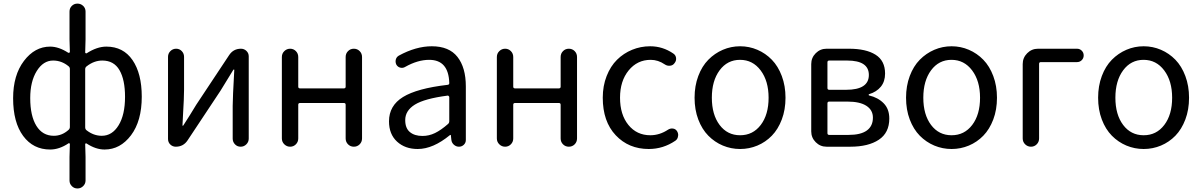

<svg xmlns="http://www.w3.org/2000/svg" viewBox="-20 -813 6660 1064"><path d="M365.2 187.5V56.6L367.2 -14.6Q367.2 -17.6 364.3 -19Q361.3 -20.5 359.4 -18.6Q308.6 15.6 257.8 15.6Q164.1 15.6 108.4 -59.6Q52.7 -134.8 52.7 -268.6Q52.7 -396.5 112.8 -475.6Q172.9 -554.7 257.8 -554.7Q305.7 -554.7 358.4 -520.5Q361.3 -519.5 364.3 -521Q367.2 -522.5 367.2 -525.4L365.2 -594.7V-749Q365.2 -767.6 377.9 -780.3Q390.6 -793 409.2 -793Q427.7 -793 440.9 -780.3Q454.1 -767.6 454.1 -749V-594.7L452.1 -522.5Q452.1 -519.5 455.1 -518.1Q458 -516.6 460 -517.6Q517.6 -554.7 569.3 -554.7Q663.1 -554.7 714.4 -480Q765.6 -405.3 765.6 -277.3Q765.6 -142.6 706.1 -63.5Q646.5 15.6 559.6 15.6Q510.7 15.6 460 -17.6Q457 -19.5 454.6 -18.1Q452.1 -16.6 452.1 -13.7L454.1 56.6V187.5Q454.1 205.1 440.9 218.3Q427.7 231.4 409.2 231.4Q390.6 231.4 377.9 218.3Q365.2 205.1 365.2 187.5ZM278.3 -60.5Q323.2 -60.5 359.4 -92.8Q367.2 -99.6 367.2 -109.4V-430.7Q367.2 -440.4 359.4 -446.3Q321.3 -477.5 274.4 -477.5Q219.7 -477.5 183.6 -419.4Q147.5 -361.3 147.5 -269.5Q147.5 -170.9 181.6 -115.7Q215.8 -60.5 278.3 -60.5ZM543.9 -60.5Q601.6 -60.5 637.2 -118.7Q672.9 -176.8 672.9 -276.4Q672.9 -371.1 642.1 -424.3Q611.3 -477.5 546.9 -477.5Q501 -477.5 460 -445.3Q452.1 -439.5 452.1 -429.7V-107.4Q452.1 -96.7 460 -90.8Q499 -60.5 543.9 -60.5Z M954.1 0Q936.5 0 923.8 -12.2Q911.1 -24.4 911.1 -43V-498Q911.1 -516.6 924.3 -529.8Q937.5 -543 956.1 -543Q974.6 -543 987.3 -529.8Q1000 -516.6 1000 -498V-316.4Q1000 -291 998.5 -258.3Q997.1 -225.6 994.6 -184.1Q992.2 -142.6 991.2 -118.2Q991.2 -116.2 993.2 -116.2Q995.1 -116.2 996.1 -118.2Q1032.2 -173.8 1067.4 -232.4L1250 -507.8Q1273.4 -543 1315.4 -543Q1333 -543 1345.7 -530.8Q1358.4 -518.6 1358.4 -501V-44.9Q1358.4 -26.4 1345.2 -13.2Q1332 0 1313.5 0Q1294.9 0 1282.2 -13.2Q1269.5 -26.4 1269.5 -44.9V-226.6Q1269.5 -268.6 1278.3 -425.8Q1278.3 -427.7 1276.4 -427.7Q1274.4 -427.7 1273.4 -426.8Q1216.8 -335 1202.1 -310.5L1019.5 -35.2Q996.1 0 954.1 0Z M1542 -45.9V-497.1Q1542 -516.6 1555.7 -529.8Q1569.3 -543 1587.9 -543Q1606.4 -543 1619.6 -529.8Q1632.8 -516.6 1632.8 -497.1V-333Q1632.8 -323.2 1642.6 -323.2H1885.7Q1895.5 -323.2 1895.5 -333V-497.1Q1895.5 -516.6 1908.7 -529.8Q1921.9 -543 1940.9 -543Q1960 -543 1973.1 -529.8Q1986.3 -516.6 1986.3 -497.1V-45.9Q1986.3 -26.4 1973.1 -13.2Q1960 0 1940.9 0Q1921.9 0 1908.7 -13.2Q1895.5 -26.4 1895.5 -45.9V-232.4Q1895.5 -242.2 1885.7 -242.2H1642.6Q1632.8 -242.2 1632.8 -232.4V-45.9Q1632.8 -26.4 1619.6 -13.2Q1606.4 0 1587.9 0Q1569.3 0 1555.7 -13.2Q1542 -26.4 1542 -45.9Z M2294.9 12.7Q2224.6 12.7 2180.2 -28.3Q2135.7 -69.3 2135.7 -140.6Q2135.7 -227.5 2213.4 -275.4Q2291 -323.2 2460 -342.8Q2470.7 -343.8 2469.7 -353.5Q2465.8 -481.4 2358.4 -481.4Q2294.9 -481.4 2225.6 -442.4Q2212.9 -434.6 2198.7 -438Q2184.6 -441.4 2176.8 -454.1Q2169.9 -467.8 2173.3 -482.4Q2176.8 -497.1 2190.4 -504.9Q2285.2 -556.6 2373 -556.6Q2468.8 -556.6 2515.1 -497.6Q2561.5 -438.5 2561.5 -334V-37.1Q2561.5 -21.5 2550.3 -10.7Q2539.1 0 2523.4 0Q2507.8 0 2495.6 -10.7Q2483.4 -21.5 2481.4 -37.1L2478.5 -63.5Q2478.5 -65.4 2477.1 -65.4Q2475.6 -65.4 2473.6 -64.5Q2379.9 12.7 2294.9 12.7ZM2321.3 -59.6Q2357.4 -59.6 2390.6 -75.7Q2423.8 -91.8 2462.9 -126Q2469.7 -131.8 2469.7 -141.6V-274.4Q2469.7 -278.3 2466.8 -280.3Q2464.8 -283.2 2461.9 -283.2Q2460.9 -283.2 2460.9 -283.2Q2333 -266.6 2279.3 -233.4Q2225.6 -200.2 2225.6 -147.5Q2225.6 -102.5 2251.5 -81.1Q2277.3 -59.6 2321.3 -59.6Z M2733.4 -45.9V-497.1Q2733.4 -516.6 2747.1 -529.8Q2760.7 -543 2779.3 -543Q2797.9 -543 2811 -529.8Q2824.2 -516.6 2824.2 -497.1V-333Q2824.2 -323.2 2834 -323.2H3077.1Q3086.9 -323.2 3086.9 -333V-497.1Q3086.9 -516.6 3100.1 -529.8Q3113.3 -543 3132.3 -543Q3151.4 -543 3164.6 -529.8Q3177.7 -516.6 3177.7 -497.1V-45.9Q3177.7 -26.4 3164.6 -13.2Q3151.4 0 3132.3 0Q3113.3 0 3100.1 -13.2Q3086.9 -26.4 3086.9 -45.9V-232.4Q3086.9 -242.2 3077.1 -242.2H2834Q2824.2 -242.2 2824.2 -232.4V-45.9Q2824.2 -26.4 2811 -13.2Q2797.9 0 2779.3 0Q2760.7 0 2747.1 -13.2Q2733.4 -26.4 2733.4 -45.9Z M3575.2 12.7Q3463.9 12.7 3392.1 -63.5Q3320.3 -139.6 3320.3 -271.5Q3320.3 -336.9 3341.8 -391.6Q3363.3 -446.3 3399.4 -481.9Q3435.5 -517.6 3482.9 -537.1Q3530.3 -556.6 3583 -556.6Q3652.3 -556.6 3710.9 -516.6Q3724.6 -507.8 3726.6 -491.7Q3728.5 -475.6 3717.8 -462.9Q3709 -450.2 3692.9 -448.7Q3676.8 -447.3 3664.1 -456.1Q3627 -481.4 3585.9 -481.4Q3511.7 -481.4 3463.9 -422.9Q3416 -364.3 3416 -271.5Q3416 -177.7 3462.4 -120.6Q3508.8 -63.5 3584 -63.5Q3635.7 -63.5 3682.6 -94.7Q3695.3 -102.5 3709.5 -100.6Q3723.6 -98.6 3731.4 -86.9Q3738.3 -76.2 3738.3 -64.5Q3738.3 -61.5 3737.3 -57.6Q3735.4 -42 3722.7 -33.2Q3655.3 12.7 3575.2 12.7Z M3829.1 -271.5Q3829.1 -336.9 3849.6 -391.6Q3870.1 -446.3 3905.3 -481.9Q3940.4 -517.6 3985.8 -537.1Q4031.2 -556.6 4081.5 -556.6Q4131.8 -556.6 4177.2 -537.1Q4222.7 -517.6 4257.3 -481.9Q4292 -446.3 4312.5 -391.6Q4333 -336.9 4333 -271.5Q4333 -205.1 4312.5 -150.9Q4292 -96.7 4257.3 -61Q4222.7 -25.4 4177.2 -6.3Q4131.8 12.7 4081.5 12.7Q4031.2 12.7 3985.8 -6.3Q3940.4 -25.4 3905.3 -61Q3870.1 -96.7 3849.6 -150.9Q3829.1 -205.1 3829.1 -271.5ZM4239.3 -271.5Q4239.3 -364.3 4195.3 -422.9Q4151.4 -481.4 4081.1 -481.4Q4010.7 -481.4 3967.8 -423.3Q3924.8 -365.2 3924.8 -271.5Q3924.8 -177.7 3967.8 -120.6Q4010.7 -63.5 4081.5 -63.5Q4152.3 -63.5 4195.8 -120.6Q4239.3 -177.7 4239.3 -271.5Z M4560.5 0Q4525.4 0 4500.5 -24.9Q4475.6 -49.8 4475.6 -85V-458Q4475.6 -493.2 4500.5 -518.1Q4525.4 -543 4560.5 -543H4684.6Q4779.3 -543 4832 -509.8Q4884.8 -476.6 4884.8 -405.3Q4884.8 -361.3 4861.3 -332.5Q4837.9 -303.7 4795.9 -291Q4793.9 -290 4793.9 -287.6Q4793.9 -285.2 4795.9 -284.2Q4845.7 -272.5 4877 -240.7Q4908.2 -209 4908.2 -156.2Q4908.2 -77.1 4850.1 -38.6Q4792 0 4692.4 0ZM4565.4 -325.2Q4565.4 -315.4 4575.2 -315.4H4668.9Q4794.9 -315.4 4794.9 -397.5Q4794.9 -477.5 4674.8 -477.5H4575.2Q4565.4 -477.5 4565.4 -467.8ZM4565.4 -75.2Q4565.4 -65.4 4575.2 -65.4H4682.6Q4750 -65.4 4783.7 -89.8Q4817.4 -114.3 4817.4 -161.1Q4817.4 -203.1 4781.2 -226.6Q4745.1 -250 4676.8 -250H4575.2Q4565.4 -250 4565.4 -240.2Z M5001 -271.5Q5001 -336.9 5021.5 -391.6Q5042 -446.3 5077.1 -481.9Q5112.3 -517.6 5157.7 -537.1Q5203.1 -556.6 5253.4 -556.6Q5303.7 -556.6 5349.1 -537.1Q5394.5 -517.6 5429.2 -481.9Q5463.9 -446.3 5484.4 -391.6Q5504.9 -336.9 5504.9 -271.5Q5504.9 -205.1 5484.4 -150.9Q5463.9 -96.7 5429.2 -61Q5394.5 -25.4 5349.1 -6.3Q5303.7 12.7 5253.4 12.7Q5203.1 12.7 5157.7 -6.3Q5112.3 -25.4 5077.1 -61Q5042 -96.7 5021.5 -150.9Q5001 -205.1 5001 -271.5ZM5411.1 -271.5Q5411.1 -364.3 5367.2 -422.9Q5323.2 -481.4 5252.9 -481.4Q5182.6 -481.4 5139.6 -423.3Q5096.7 -365.2 5096.7 -271.5Q5096.7 -177.7 5139.6 -120.6Q5182.6 -63.5 5253.4 -63.5Q5324.2 -63.5 5367.7 -120.6Q5411.1 -177.7 5411.1 -271.5Z M5647.5 -45.9V-458Q5647.5 -493.2 5672.4 -518.1Q5697.3 -543 5732.4 -543H5948.2Q5963.9 -543 5974.6 -532.2Q5985.4 -521.5 5985.4 -505.9Q5985.4 -490.2 5974.6 -479.5Q5963.9 -468.8 5948.2 -468.8H5748Q5738.3 -468.8 5738.3 -459V-45.9Q5738.3 -26.4 5725.1 -13.2Q5711.9 0 5693.4 0Q5674.8 0 5661.1 -13.2Q5647.5 -26.4 5647.5 -45.9Z M6065.4 -271.5Q6065.4 -336.9 6085.9 -391.6Q6106.4 -446.3 6141.6 -481.9Q6176.8 -517.6 6222.2 -537.1Q6267.6 -556.6 6317.9 -556.6Q6368.2 -556.6 6413.6 -537.1Q6459 -517.6 6493.7 -481.9Q6528.3 -446.3 6548.8 -391.6Q6569.3 -336.9 6569.3 -271.5Q6569.3 -205.1 6548.8 -150.9Q6528.3 -96.7 6493.7 -61Q6459 -25.4 6413.6 -6.3Q6368.2 12.7 6317.9 12.7Q6267.6 12.7 6222.2 -6.3Q6176.8 -25.4 6141.6 -61Q6106.4 -96.7 6085.9 -150.9Q6065.4 -205.1 6065.4 -271.5ZM6475.6 -271.5Q6475.6 -364.3 6431.6 -422.9Q6387.7 -481.4 6317.4 -481.4Q6247.1 -481.4 6204.1 -423.3Q6161.1 -365.2 6161.1 -271.5Q6161.1 -177.7 6204.1 -120.6Q6247.1 -63.5 6317.9 -63.5Q6388.7 -63.5 6432.1 -120.6Q6475.6 -177.7 6475.6 -271.5Z"/></svg>

Font: irohamaru Regular
Style: Regular
Weight: 400
Designer: [Source Han Sans]
Ryoko NISHIZUKA  (kana & ideographs); Paul D. Hunt (Latin, Greek & Cyrillic); Wenlong ZHANG  (bopomofo
Version: Version 1.00